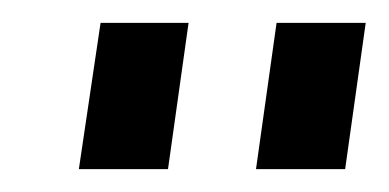

<svg xmlns="http://www.w3.org/2000/svg" viewBox="-20 -758 340 168"><path d="M145 -738 127 -610H49L68 -738ZM300 -738 282 -610H204L222 -738Z"/></svg>

Font: Pathway Extreme 8pt Thin 12pt Medium
Style: Italic
Weight: 500
Italic angle: -8°
Version: Version 1.001;gftools[0.9.26]